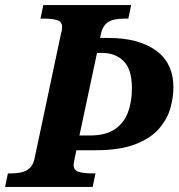

<svg xmlns="http://www.w3.org/2000/svg" viewBox="-43 -734 701 754"><path d="M-23 0 -12 -53H0.6Q22 -53 40.9 -57.1Q59.8 -61.3 73.9 -74.1Q88 -87 93 -113L197 -604Q199 -608.7 200 -615.9Q201 -623 201 -627Q201 -649.1 181 -655Q161 -661 129 -661H116L127 -714H472L461 -661H448Q426.2 -661 406.5 -657.2Q386.7 -653.3 372.8 -640.2Q359 -627 353 -600L350 -585H383Q501 -585 569.5 -535.6Q638 -486.2 638 -390.3Q638 -352 626 -309.2Q614 -266.4 581.5 -228.7Q549 -191 488.5 -167.5Q428 -144 332 -144H257L249.8 -109.7Q249 -105 247.5 -98Q246 -91.1 246 -87Q246 -65 266.8 -59Q287.6 -53 319 -53H332L321 0ZM310.4 -202Q371.2 -202 407.1 -226Q443 -250 459 -291.6Q475 -333.3 475 -387.2Q475 -462 442.5 -494Q410 -526 360 -526H338L269 -202Z"/></svg>

Font: Noto Serif
Style: Italic
Weight: 400
Italic angle: -12°
Designer: Monotype Design Team
Foundry: Monotype Imaging Inc.
Version: Version 2.013